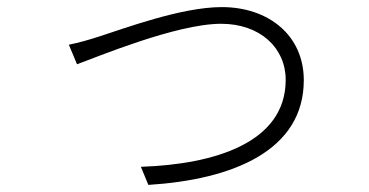

<svg xmlns="http://www.w3.org/2000/svg" viewBox="-20 -513 1040 541"><path d="M174 -387 197 -332C248 -350 476 -446 603 -446C713 -446 785 -378 785 -288C785 -111 585 -50 377 -43L398 8C637 -7 836 -89 836 -287C836 -414 736 -493 605 -493C491 -493 331 -433 259 -410C228 -400 203 -393 174 -387Z"/></svg>

Font: Noto Sans CJK JP Light
Style: Regular
Weight: 300
Designer: Ryoko NISHIZUKA (kana & ideographs); Paul D. Hunt (Latin, Greek & Cyrillic); Wenlong ZHANG (bopomofo); Sandoll Communica
Foundry: Adobe Systems Incorporated
Version: Version 1.004;PS 1.004;hotconv 1.0.82;makeotf.lib2.5.63406